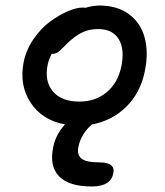

<svg xmlns="http://www.w3.org/2000/svg" viewBox="-20 -468 592 688"><path d="M309.1 200.2Q226.1 200.2 191.2 163.3Q156.2 126.5 170.9 58.1Q179.7 14.2 212.9 -22Q130.4 -37.6 89.4 -100.6Q48.3 -163.6 64.9 -246.1Q73.7 -289.6 100.1 -327.9Q126.5 -366.2 158.4 -389.9Q190.4 -413.6 221.9 -427.2Q253.4 -440.9 275.9 -440.9Q282.2 -440.9 285.2 -439.9Q314.5 -448.2 335.9 -448.2Q400.4 -448.2 442.4 -417Q484.4 -385.7 498.5 -332.8Q512.7 -279.8 499 -212.9Q483.4 -135.7 432.4 -85.4Q381.3 -35.2 309.1 -22Q270.5 12.2 261.2 57.1Q254.9 85.9 271.5 99.9Q288.1 113.8 335.9 113.8Q366.2 113.8 378.2 124Q390.1 134.3 386.2 151.9Q377.9 200.2 309.1 200.2ZM150.9 -236.8Q138.7 -177.2 169.4 -140.6Q200.2 -104 264.2 -104Q322.3 -104 362.5 -137.7Q402.8 -171.4 415 -231Q427.2 -292 405.3 -327.9Q383.3 -363.8 332 -363.8Q302.7 -363.8 280.8 -354.5Q258.8 -345.2 234.9 -325.2Q222.7 -314.9 208.5 -300Q194.3 -285.2 186 -280Q177.7 -274.9 165 -274.9Q154.8 -254.9 150.9 -236.8Z"/></svg>

Font: Shantell Sans Irregular Bouncy
Style: Italic
Weight: 400
Italic angle: -11.31°
Designer: Stephen Nixon, Anya Danilova, Shantell Martin
Foundry: Arrow Type
Version: Version 1.006;[9816181b4]